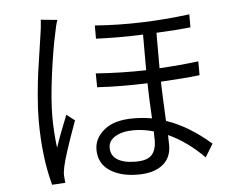

<svg xmlns="http://www.w3.org/2000/svg" viewBox="-54 -825 1108 917"><g transform="rotate(-5 500.0 -366.0)"><path d="M173.8 -760.7 252.9 -752.9Q244.1 -729.5 237.3 -691.4Q219.7 -612.3 204.1 -493.2Q188.5 -374 188.5 -294.9Q188.5 -221.7 198.2 -144.5Q218.8 -207 255.9 -297.9L294.9 -267.6Q234.4 -101.6 224.6 -51.8Q218.8 -24.4 219.7 -8.8L222.7 25.4L159.2 29.3Q122.1 -106.4 122.1 -283.2Q122.1 -334 127.9 -400.9Q133.8 -467.8 139.6 -510.3Q145.5 -552.7 155.8 -619.6Q166 -686.5 167 -695.3Q171.9 -723.6 173.8 -760.7ZM666 -139.6Q666 -165 665 -182.6Q615.2 -196.3 570.3 -196.3Q515.6 -196.3 481.9 -176.3Q448.2 -156.2 448.2 -123Q448.2 -85 479.5 -65.4Q510.7 -45.9 567.4 -45.9Q623 -45.9 644.5 -70.3Q666 -94.7 666 -139.6ZM906.2 -497.1V-430.7Q831.1 -421.9 719.7 -416Q720.7 -369.1 727.5 -227.5Q835.9 -190.4 939.5 -99.6L901.4 -37.1Q821.3 -118.2 731.4 -159.2Q732.4 -140.6 732.4 -109.4Q732.4 -49.8 690.4 -16.6Q648.4 16.6 572.3 16.6Q488.3 16.6 436.5 -18.6Q384.8 -53.7 384.8 -119.1Q384.8 -173.8 433.1 -213.4Q481.4 -252.9 572.3 -252.9Q617.2 -252.9 662.1 -245.1Q656.2 -345.7 655.3 -414.1Q524.4 -409.2 414.1 -416L413.1 -482.4Q535.2 -473.6 654.3 -476.6V-647.5Q539.1 -642.6 428.7 -647.5V-710.9Q646.5 -694.3 882.8 -724.6V-662.1Q819.3 -655.3 718.8 -650.4V-480.5Q819.3 -486.3 906.2 -497.1Z"/></g></svg>

Font: Gen Shin Gothic Normal
Style: Regular
Weight: 300
Designer: [Source Han Sans]
Ryoko NISHIZUKA  (kana & ideographs); Paul D. Hunt (Latin, Greek & Cyrillic); Wenlong ZHANG  (bopomofo
Version: Version 1.002.20150607